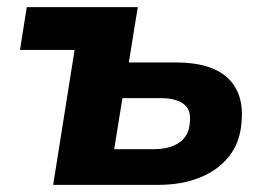

<svg xmlns="http://www.w3.org/2000/svg" viewBox="-20 -518 750 538"><path d="M129 0 189 -378H36L55 -498H366L341 -343H473Q571 -343 617.5 -300Q664 -257 657 -177Q653 -119 622 -80Q591 -41 540 -20.5Q489 0 424 0ZM300 -100H410Q456 -100 483 -119Q510 -138 512 -176Q516 -211 494 -227Q472 -243 431 -243H323Z"/></svg>

Font: Nunito Sans 9pt ExtraBold
Style: Italic
Weight: 800
Italic angle: -9°
Version: Version 3.101;gftools[0.9.27]